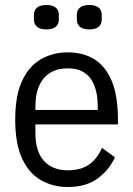

<svg xmlns="http://www.w3.org/2000/svg" viewBox="-20 -738 535 770"><path d="M252 12Q192 12 144 -15.5Q96 -43 68.5 -102.5Q41 -162 41 -258Q41 -354 68.5 -413.5Q96 -473 144 -500.5Q192 -528 252 -528Q313 -528 358 -500.5Q403 -473 428 -413.5Q453 -354 453 -258V-239H122V-206Q122 -130 156.5 -92.5Q191 -55 252 -55Q304 -55 337 -78Q370 -101 389 -145L441 -107Q417 -55 370.5 -21.5Q324 12 252 12ZM252 -464Q211 -464 182 -446.5Q153 -429 137.5 -395Q122 -361 122 -310V-297H372V-310Q372 -361 358.5 -395Q345 -429 318.5 -446.5Q292 -464 252 -464ZM166 -620Q141 -620 128.5 -630.5Q116 -641 116 -660V-678Q116 -697 128.5 -707.5Q141 -718 166 -718Q191 -718 203.5 -707.5Q216 -697 216 -678V-660Q216 -641 203.5 -630.5Q191 -620 166 -620ZM338 -620Q313 -620 300.5 -630.5Q288 -641 288 -660V-678Q288 -697 300.5 -707.5Q313 -718 338 -718Q363 -718 375.5 -707.5Q388 -697 388 -678V-660Q388 -641 375.5 -630.5Q363 -620 338 -620Z"/></svg>

Font: IBM Plex Sans Condensed
Style: Regular
Weight: 400
Width: 3
Designer: Mike Abbink, Paul van der Laan, Pieter van Rosmalen
Foundry: Bold Monday
Version: Version 3.201